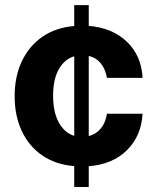

<svg xmlns="http://www.w3.org/2000/svg" viewBox="-20 -748 627 768"><path d="M276.9 0V-83.5Q201.7 -89.8 148.4 -126.7Q95.2 -163.6 66.9 -224.4Q38.6 -285.2 38.6 -363.3Q38.6 -441.9 67.4 -502.9Q96.2 -564 149.4 -600.8Q202.6 -637.7 276.9 -644V-727.5H335V-644.5Q429.7 -636.7 487.8 -580.8Q545.9 -524.9 550.3 -436.5H407.7Q402.3 -470.2 383.8 -493.7Q365.2 -517.1 335 -524.4V-203.6Q363.8 -210.9 383.1 -233.9Q402.3 -256.8 407.7 -293H550.3Q545.4 -205.1 488.5 -147.9Q431.6 -90.8 335 -83V0ZM192.4 -365.2Q192.4 -299.8 215.1 -258.3Q237.8 -216.8 276.9 -204.6V-522.9Q237.8 -511.2 215.1 -470.9Q192.4 -430.7 192.4 -365.2Z"/></svg>

Font: Konkhmer Sleokchher
Style: Regular
Weight: 400
Designer: Suon May Sophanith
Version: Version 1.000; ttfautohint (v1.8.4.7-5d5b);gftools[0.9.23]